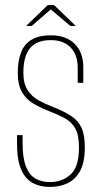

<svg xmlns="http://www.w3.org/2000/svg" viewBox="-20 -730 401 756"><path d="M176 6Q137 6 108 -10Q79 -26 63 -63.5Q47 -101 47 -166V-198Q52 -198 58 -198Q64 -198 69 -198V-166Q69 -107 82.5 -73.5Q96 -40 120.5 -26.5Q145 -13 176 -13Q225 -13 258 -43Q291 -73 291 -149Q291 -198 276.5 -224Q262 -250 234 -265Q206 -280 167 -295Q137 -307 110 -323Q83 -339 66.5 -367.5Q50 -396 50 -443Q50 -491 63 -524Q76 -557 105 -574Q134 -591 180 -591Q240 -591 274 -557.5Q308 -524 308 -465V-404Q303 -404 297.5 -404Q292 -404 286 -404V-463Q286 -514 258 -543Q230 -572 180 -572Q124 -572 98 -540Q72 -508 72 -444Q72 -401 88.5 -375.5Q105 -350 131 -335.5Q157 -321 186 -310Q232 -292 260 -273.5Q288 -255 301 -227Q314 -199 314 -150Q314 -92 296 -58Q278 -24 247 -9Q216 6 176 6ZM83 -628 168 -710H193L278 -628H257L180 -693L105 -628Z"/></svg>

Font: Alumni Sans Thin Thin
Style: Regular
Weight: 250
Version: Version 1.018